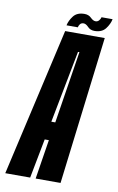

<svg xmlns="http://www.w3.org/2000/svg" viewBox="-131 -814 528 862"><g transform="rotate(10 133.0 -383.0)"><path d="M-43.5 0 110.5 -675H291L208.5 0H95L123.5 -180H104.5L70 0ZM120 -263.5H138L190 -593H183.5ZM239.5 -698.5Q220.5 -698.5 208.8 -711Q197 -723.5 186.5 -723.5Q175.5 -723.5 170 -716Q164.5 -708.5 163.5 -701.5H112Q116.5 -723.5 132.8 -744.8Q149 -766 183 -766Q202 -766 214 -754Q226 -742 237 -742Q246.5 -742 252.8 -749.5Q259 -757 260.5 -764.5H311Q306.5 -742 290 -720.2Q273.5 -698.5 239.5 -698.5Z"/></g></svg>

Font: Anybody UltraCondensed SemiBold
Style: Italic
Weight: 600
Width: 1
Italic angle: -10°
Designer: Tyler Finck
Foundry: Etcetera Type Company
Version: Version 1.010; ttfautohint (v1.8.3) -l 8 -r 50 -G 200 -x 14 